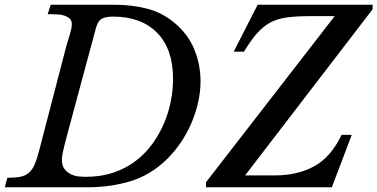

<svg xmlns="http://www.w3.org/2000/svg" viewBox="-49 -790 1592 810"><path d="M165 -770H436Q505 -770 569.5 -754Q634 -738 688 -693Q745 -645 771 -581Q797 -517 797 -447Q797 -402 786.5 -356.5Q776 -311 757.5 -268.5Q739 -226 713.5 -188.5Q688 -151 658 -121Q588 -52 503 -26Q418 0 321 0H-29L-18 -40Q14 -40 35.5 -44Q57 -48 72 -60.5Q87 -73 97 -96Q107 -119 117 -158L232 -600Q234 -607 237.5 -618Q241 -629 245 -642Q249 -655 251.5 -667Q254 -679 254 -688Q254 -703 245.5 -711Q237 -719 224.5 -723.5Q212 -728 197.5 -729Q183 -730 171 -730H152ZM237 -231Q229 -201 224 -181.5Q219 -162 216.5 -149.5Q214 -137 213 -130Q212 -123 212 -118Q212 -91 223.5 -76.5Q235 -62 251 -54.5Q267 -47 284 -45.5Q301 -44 312 -44Q377 -44 430 -62Q483 -80 524 -111.5Q565 -143 594.5 -184Q624 -225 643.5 -271Q663 -317 672 -364.5Q681 -412 681 -457Q681 -584 613.5 -652Q546 -720 428 -720Q399 -720 381.5 -711.5Q364 -703 355 -669ZM985 -50H1110Q1206 -50 1276.5 -88.5Q1347 -127 1392 -221H1435L1351 0H820V-21L1363 -722H1262Q1202 -722 1161.5 -716.5Q1121 -711 1090.5 -694.5Q1060 -678 1034.5 -648.5Q1009 -619 980 -572H937L1038 -770H1523V-751Z"/></svg>

Font: SVN-Libre Baskerville
Style: Italic
Weight: 400
Italic angle: -14°
Designer: Pablo Impallari, Rodrigo Fuenzalida
Foundry: Pablo Impallari, Rodrigo Fuenzalida
Version: Version 1.000; ttfautohint (v1.8.4)